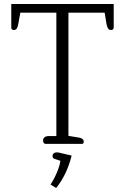

<svg xmlns="http://www.w3.org/2000/svg" viewBox="-20 -715 621 954"><path d="M194 -17Q194 -27 201.5 -33Q209 -39 223 -39H260V-652H81L71 -597Q68 -580 63 -573Q58 -566 49 -566Q36 -566 36 -579V-695H545V-579Q545 -566 531 -566Q522 -566 517 -573.5Q512 -581 509 -597L500 -652H320V-40L374 -31Q396 -27 396 -11Q396 0 387 0H207Q201 0 197.5 -4.5Q194 -9 194 -17ZM231 202Q249 175 263 141.5Q277 108 280 84L250 74Q241 70 241 62Q241 52 247 47Q253 42 263 42Q269 42 272 43L336 58Q312 154 259 219Z"/></svg>

Font: Maitree Light
Style: Regular
Weight: 300
Designer: CadsonDemak Team
Foundry: CadsonDemak
Version: Version 1.001